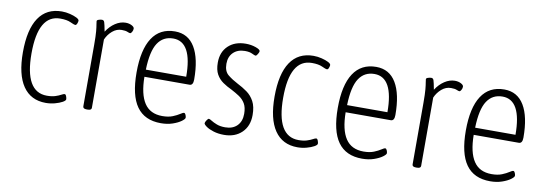

<svg xmlns="http://www.w3.org/2000/svg" viewBox="-47 -813 3139 1106"><g transform="rotate(10 1522.5 -260.5)"><path d="M243 6Q155 6 109 -61.5Q63 -129 63 -259Q63 -392 109 -460.5Q155 -529 244 -529Q268 -529 292 -523Q316 -517 331.5 -509Q347 -501 347 -493Q347 -486 343 -476Q339 -466 333 -466Q325 -466 303 -476.5Q281 -487 242 -487Q113 -487 113 -261Q113 -36 242 -36Q271 -36 291 -42.5Q311 -49 323.5 -56Q336 -63 342 -63Q348 -63 352 -52.5Q356 -42 356 -35Q356 -27 339 -17.5Q322 -8 296 -1Q270 6 243 6Z M482 2Q460 2 460 -12V-373Q460 -424 457.5 -451Q455 -478 452.5 -490.5Q450 -503 450 -509Q450 -515 460.5 -518.5Q471 -522 480 -522Q490 -522 494 -511Q498 -500 506 -457Q527 -490 556.5 -509.5Q586 -529 617 -529Q637 -529 652.5 -521Q668 -513 668 -503Q668 -493 662.5 -483.5Q657 -474 652 -474Q647 -474 635.5 -479Q624 -484 602 -484Q572 -484 547.5 -463Q523 -442 510 -412V-12Q510 2 488 2Z M916 6Q821 6 774.5 -59Q728 -124 728 -258Q728 -391 773 -460Q818 -529 906 -529Q983 -529 1022.5 -463Q1062 -397 1062 -275Q1062 -241 1041 -241H777Q778 -139 812 -87.5Q846 -36 917 -36Q953 -36 977.5 -46Q1002 -56 1017 -66Q1032 -76 1038 -76Q1044 -76 1048 -66.5Q1052 -57 1052 -50Q1052 -42 1033.5 -28.5Q1015 -15 984.5 -4.5Q954 6 916 6ZM778 -283H1014Q1014 -487 903 -487Q844 -487 812.5 -439Q781 -391 778 -283Z M1286 9Q1252 9 1224.5 0.5Q1197 -8 1181 -19.5Q1165 -31 1165 -38Q1165 -44 1172.5 -55.5Q1180 -67 1185 -67Q1190 -67 1202.5 -59Q1215 -51 1235.5 -43Q1256 -35 1285 -35Q1329 -35 1354.5 -60.5Q1380 -86 1380 -130Q1380 -168 1366.5 -190.5Q1353 -213 1331 -227.5Q1309 -242 1284 -255Q1256 -268 1232 -284.5Q1208 -301 1193.5 -327Q1179 -353 1179 -395Q1179 -457 1217.5 -493.5Q1256 -530 1320 -530Q1351 -530 1378 -520.5Q1405 -511 1405 -501Q1405 -495 1398 -483.5Q1391 -472 1386 -472Q1381 -472 1365 -480Q1349 -488 1322 -488Q1280 -488 1254.5 -463.5Q1229 -439 1229 -397Q1229 -353 1254.5 -332.5Q1280 -312 1313 -295Q1343 -280 1369.5 -261Q1396 -242 1412.5 -211.5Q1429 -181 1429 -132Q1429 -67 1389.5 -29Q1350 9 1286 9Z M1715 6Q1627 6 1581 -61.5Q1535 -129 1535 -259Q1535 -392 1581 -460.5Q1627 -529 1716 -529Q1740 -529 1764 -523Q1788 -517 1803.5 -509Q1819 -501 1819 -493Q1819 -486 1815 -476Q1811 -466 1805 -466Q1797 -466 1775 -476.5Q1753 -487 1714 -487Q1585 -487 1585 -261Q1585 -36 1714 -36Q1743 -36 1763 -42.5Q1783 -49 1795.5 -56Q1808 -63 1814 -63Q1820 -63 1824 -52.5Q1828 -42 1828 -35Q1828 -27 1811 -17.5Q1794 -8 1768 -1Q1742 6 1715 6Z M2093 6Q1998 6 1951.5 -59Q1905 -124 1905 -258Q1905 -391 1950 -460Q1995 -529 2083 -529Q2160 -529 2199.5 -463Q2239 -397 2239 -275Q2239 -241 2218 -241H1954Q1955 -139 1989 -87.5Q2023 -36 2094 -36Q2130 -36 2154.5 -46Q2179 -56 2194 -66Q2209 -76 2215 -76Q2221 -76 2225 -66.5Q2229 -57 2229 -50Q2229 -42 2210.5 -28.5Q2192 -15 2161.5 -4.5Q2131 6 2093 6ZM1955 -283H2191Q2191 -487 2080 -487Q2021 -487 1989.5 -439Q1958 -391 1955 -283Z M2408 2Q2386 2 2386 -12V-373Q2386 -424 2383.5 -451Q2381 -478 2378.5 -490.5Q2376 -503 2376 -509Q2376 -515 2386.5 -518.5Q2397 -522 2406 -522Q2416 -522 2420 -511Q2424 -500 2432 -457Q2453 -490 2482.5 -509.5Q2512 -529 2543 -529Q2563 -529 2578.5 -521Q2594 -513 2594 -503Q2594 -493 2588.5 -483.5Q2583 -474 2578 -474Q2573 -474 2561.5 -479Q2550 -484 2528 -484Q2498 -484 2473.5 -463Q2449 -442 2436 -412V-12Q2436 2 2414 2Z M2842 6Q2747 6 2700.5 -59Q2654 -124 2654 -258Q2654 -391 2699 -460Q2744 -529 2832 -529Q2909 -529 2948.5 -463Q2988 -397 2988 -275Q2988 -241 2967 -241H2703Q2704 -139 2738 -87.5Q2772 -36 2843 -36Q2879 -36 2903.5 -46Q2928 -56 2943 -66Q2958 -76 2964 -76Q2970 -76 2974 -66.5Q2978 -57 2978 -50Q2978 -42 2959.5 -28.5Q2941 -15 2910.5 -4.5Q2880 6 2842 6ZM2704 -283H2940Q2940 -487 2829 -487Q2770 -487 2738.5 -439Q2707 -391 2704 -283Z"/></g></svg>

Font: Asap Condensed ExtraLight
Style: Regular
Weight: 200
Width: 3
Designer: Pablo Cosgaya
Foundry: Omnibus-Type
Version: Version 3.001; ttfautohint (v1.8.4.7-5d5b)